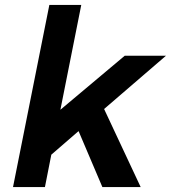

<svg xmlns="http://www.w3.org/2000/svg" viewBox="-20 -762 696 782"><path d="M656 -535 404 -318 553 0H397L300 -228L189 -132L163 0H33L181 -742H311L226 -315L488 -535Z"/></svg>

Font: TypoPRO Montserrat Alternates
Style: Italic
Weight: 500
Italic angle: -11.3°
Designer: Julieta Ulanovsky
Foundry: Julieta Ulanovsky
Version: Version 6.001